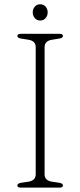

<svg xmlns="http://www.w3.org/2000/svg" viewBox="-20 -854 366 874"><path d="M183 -60.5Q183 -32.5 216 -27L250 -22Q266.5 -19 266.5 -10Q266.5 0 252 0H74Q59 0 59 -10Q59 -19 76 -22L110 -27Q142.5 -32.5 142.5 -60.5V-639.5Q142.5 -667.5 110 -673L76 -678.5Q59 -681 59 -690Q59 -700 74 -700H252Q266.5 -700 266.5 -690Q266.5 -681 250 -678.5L216 -673Q183 -667.5 183 -639.5ZM163 -760.5Q148 -760.5 138.5 -771.5Q129 -782.5 129 -797.5Q129 -813 138.5 -823.8Q148 -834.5 163 -834.5Q178 -834.5 187.5 -823.8Q197 -813 197 -797.5Q197 -782.5 187.5 -771.5Q178 -760.5 163 -760.5Z"/></svg>

Font: Fraunces 9pt S050 Thin
Style: Regular
Weight: 100
Version: Version 1.000; ttfautohint (v1.8.3)